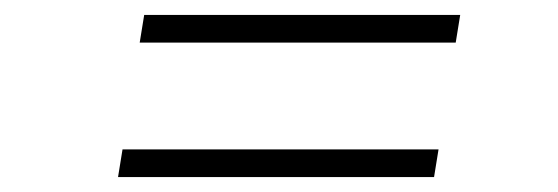

<svg xmlns="http://www.w3.org/2000/svg" viewBox="-20 -476 747 257"><path d="M173 -456H596L590 -419H167ZM144 -276H567L561 -239H138Z"/></svg>

Font: Bitter Pro Light
Style: Italic
Weight: 300
Italic angle: -9°
Designer: Sol Matas, and Bitter project Authors
Foundry: Sol Matas
Version: Version 1.010